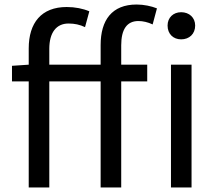

<svg xmlns="http://www.w3.org/2000/svg" viewBox="-20 -829 958 849"><path d="M736 0H827V-543H736ZM781 -655C817 -655 843 -679 843 -716C843 -751 817 -775 781 -775C746 -775 721 -751 721 -716C721 -679 746 -655 781 -655ZM33 -469H107V0H198V-469H425V0H516V-469H631V-543H516V-629C516 -699 541 -736 592 -736C612 -736 634 -731 655 -721L674 -792C649 -802 616 -809 584 -809C475 -809 425 -740 425 -630V-543H198V-613C198 -685 229 -725 283 -725C310 -725 333 -720 356 -709L375 -779C347 -791 312 -798 275 -798C163 -798 107 -728 107 -615V-543L33 -538Z"/></svg>

Font: GenYoGothic2 TW R
Style: Regular
Weight: 400
Version: Version 2.100;PS 2.1;hotconv 16.6.51;makeotf.lib2.5.65220 DE